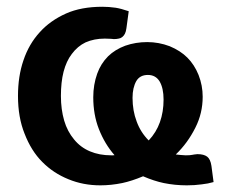

<svg xmlns="http://www.w3.org/2000/svg" viewBox="-20 -541 668 568"><path d="M417.5 -319.3Q394 -319.3 383.3 -301.3Q372.1 -281.7 372.1 -251.5Q372.1 -213.4 384.3 -181.6Q396 -149.4 419.9 -125.5Q442.4 -149.4 453.1 -179.7Q463.9 -210 463.9 -246.6Q463.9 -280.3 452.1 -300.3Q440.4 -319.3 417.5 -319.3ZM605.5 -50.3 611.8 -2.4Q595.7 2.4 576.7 4.4Q555.7 7.3 532.7 7.3Q497.6 7.3 464.4 0.5Q436 -5.4 403.3 -19.5Q369.6 -5.4 341.8 0.5Q308.6 7.3 276.9 7.3Q226.1 7.3 182.6 -10.7Q137.7 -28.8 105 -62Q72.3 -94.7 52.7 -145.5Q33.2 -193.8 33.2 -257.3Q33.2 -315.4 49.3 -362.3Q65.4 -410.6 97.7 -445.8Q128.4 -480 175.3 -501Q220.2 -521 282.7 -521Q301.8 -521 322.3 -518.1Q337.9 -515.6 360.8 -507.8L354 -457.5Q352.5 -446.8 349.6 -441.4Q347.2 -436 341.8 -431.6Q335.9 -427.2 331.1 -426.8Q324.2 -425.3 316.9 -425.3Q314.9 -425.8 310.8 -426Q306.6 -426.3 304.7 -426.3Q299.8 -426.8 290 -426.8Q258.3 -426.8 232.9 -415.5Q209.5 -404.3 192.4 -381.3Q176.3 -360.4 168 -328.6Q160.2 -297.9 160.2 -257.3Q160.2 -217.3 169.9 -184.1Q179.2 -152.3 199.2 -128.4Q218.3 -105 246.1 -93.3Q273.9 -81.5 309.1 -81.5H314Q317.4 -81.5 318.8 -82Q290 -114.7 272.5 -159.2Q255.9 -201.7 255.9 -253.4Q255.9 -290.5 267.6 -323.2Q278.3 -353 299.8 -374.5Q320.3 -394.5 350.6 -405.8Q381.3 -416.5 415.5 -416.5Q449.7 -416.5 481.9 -404.3Q513.7 -391.1 534.2 -370.6Q555.2 -349.6 567.4 -319.3Q579.6 -288.1 579.6 -254.9Q579.6 -206.1 558.1 -163.6Q535.2 -117.7 500 -84L514.6 -82.5Q524.4 -81.5 529.3 -81.5Q543 -81.5 549.3 -83Q553.2 -84 564 -85Q583 -85 592.8 -77.6Q602.5 -70.3 605.5 -50.3Z"/></svg>

Font: Lato-SemiBold
Style: Bold
Weight: 500
Designer: Lukasz Dziedzic with Adam Twardoch and Botio Nikoltchev
Foundry: tyPoland Lukasz Dziedzic
Version: ""